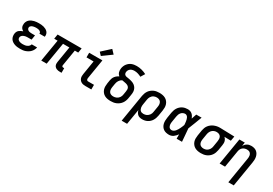

<svg xmlns="http://www.w3.org/2000/svg" viewBox="46 -1948 4708 3314"><g transform="rotate(30 2400.0 -291.0)"><path d="M254 8Q226 8 198 5Q170 2 144 -7Q118 -16 96 -31Q74 -46 59.5 -68Q45 -90 40 -117.5Q35 -145 39 -173Q42 -193 51.5 -212Q61 -231 77 -244Q93 -257 112 -266Q131 -275 150 -281Q135 -290 122 -303Q109 -316 101.5 -332.5Q94 -349 92.5 -368Q91 -387 94 -406Q98 -429 109.5 -450.5Q121 -472 139.5 -487.5Q158 -503 180.5 -513Q203 -523 225.5 -528.5Q248 -534 271 -536Q294 -538 316 -538Q341 -538 366 -536Q391 -534 414 -527.5Q437 -521 458 -510Q479 -499 494.5 -482Q510 -465 517 -442Q524 -419 520 -394Q520 -392 519.5 -390Q519 -388 518 -386H412Q412 -387 412 -387.5Q412 -388 412 -389Q414 -400 409.5 -409.5Q405 -419 397 -425.5Q389 -432 379.5 -436Q370 -440 359.5 -442Q349 -444 338 -445Q327 -446 316 -446Q305 -446 293.5 -445Q282 -444 271 -442Q260 -440 248.5 -436.5Q237 -433 226.5 -427Q216 -421 208.5 -411Q201 -401 199 -390Q196 -372 205 -357Q214 -342 229 -334.5Q244 -327 261.5 -324.5Q279 -322 297 -322H362L347 -229H282Q268 -229 254.5 -228.5Q241 -228 228 -225.5Q215 -223 201.5 -218.5Q188 -214 176 -206Q164 -198 155.5 -186Q147 -174 145 -161Q143 -148 146.5 -135Q150 -122 158.5 -113Q167 -104 178.5 -98.5Q190 -93 202 -90Q214 -87 227.5 -85.5Q241 -84 254 -84Q274 -84 294.5 -87Q315 -90 334.5 -98.5Q354 -107 370 -123.5Q386 -140 390 -160H497Q492 -134 479.5 -109.5Q467 -85 448.5 -65Q430 -45 406 -30.5Q382 -16 357 -7Q332 2 306 5Q280 8 254 8Z M1047 8Q1030 8 1012.5 5.5Q995 3 979.5 -4Q964 -11 951.5 -22.5Q939 -34 932.5 -49.5Q926 -65 925 -82.5Q924 -100 927 -118L980 -438H853L780 0H672L745 -438H677L692 -530H1171L1156 -438H1088L1035 -118Q1034 -111 1034.5 -104.5Q1035 -98 1039 -93Q1043 -88 1049.5 -86Q1056 -84 1063 -84H1081V8Z M1552 0Q1530 0 1509 -3.5Q1488 -7 1470 -17Q1452 -27 1439 -42.5Q1426 -58 1419.5 -77.5Q1413 -97 1413 -119Q1413 -141 1417 -162L1462 -438H1321V-530H1585L1522 -147Q1520 -138 1520 -128.5Q1520 -119 1523.5 -110.5Q1527 -102 1535 -97Q1543 -92 1552 -92H1670V0ZM1523 -582 1470 -638 1633 -787 1703 -713Z M2056 8Q2024 8 1993 2.5Q1962 -3 1935.5 -17.5Q1909 -32 1890 -55.5Q1871 -79 1861.5 -107.5Q1852 -136 1852 -168Q1852 -200 1857 -232L1868 -299Q1872 -321 1880.5 -341.5Q1889 -362 1903.5 -380.5Q1918 -399 1936.5 -413Q1955 -427 1976 -436Q1962 -448 1951.5 -463.5Q1941 -479 1935.5 -497Q1930 -515 1929.5 -534.5Q1929 -554 1932 -574Q1936 -598 1945.5 -621.5Q1955 -645 1971 -665.5Q1987 -686 2007.5 -702Q2028 -718 2052 -727Q2076 -736 2100.5 -739.5Q2125 -743 2149 -743Q2201 -743 2250 -730Q2299 -717 2343 -694L2293 -613Q2261 -630 2226.5 -640.5Q2192 -651 2155 -651Q2142 -651 2129.5 -649Q2117 -647 2104.5 -643Q2092 -639 2080.5 -631.5Q2069 -624 2060.5 -613.5Q2052 -603 2046.5 -591Q2041 -579 2039 -566Q2036 -548 2041 -531Q2046 -514 2060 -504.5Q2074 -495 2091.5 -492Q2109 -489 2126.5 -486.5Q2144 -484 2161 -480Q2178 -476 2194.5 -471Q2211 -466 2226.5 -459Q2242 -452 2255.5 -442Q2269 -432 2280 -419.5Q2291 -407 2299 -392.5Q2307 -378 2311.5 -361Q2316 -344 2317 -326.5Q2318 -309 2316 -291Q2314 -273 2311 -255L2300 -188Q2295 -160 2285 -133.5Q2275 -107 2257.5 -83Q2240 -59 2216.5 -41Q2193 -23 2166 -11.5Q2139 0 2111 4Q2083 8 2056 8ZM2056 -84Q2072 -84 2088 -87Q2104 -90 2119.5 -97Q2135 -104 2148.5 -115.5Q2162 -127 2171.5 -141.5Q2181 -156 2186.5 -171.5Q2192 -187 2194 -203L2205 -270Q2209 -291 2208 -311.5Q2207 -332 2197 -348.5Q2187 -365 2170 -374.5Q2153 -384 2133.5 -389Q2114 -394 2094 -397Q2074 -400 2054 -404Q2037 -396 2022.5 -382.5Q2008 -369 1998 -353Q1988 -337 1982.5 -319.5Q1977 -302 1974 -284L1963 -217Q1959 -192 1960.5 -167.5Q1962 -143 1974 -123Q1986 -103 2008.5 -93.5Q2031 -84 2056 -84Z M2393 205 2483 -342Q2488 -369 2497.5 -395.5Q2507 -422 2523.5 -446Q2540 -470 2563.5 -488.5Q2587 -507 2613 -518.5Q2639 -530 2667 -534Q2695 -538 2722 -538Q2753 -538 2784 -532Q2815 -526 2841 -511.5Q2867 -497 2885.5 -473.5Q2904 -450 2913.5 -421.5Q2923 -393 2923 -361.5Q2923 -330 2918 -298L2900 -188Q2895 -163 2887 -138Q2879 -113 2865 -89.5Q2851 -66 2831 -47Q2811 -28 2787 -15.5Q2763 -3 2737.5 2.5Q2712 8 2686 8Q2661 8 2637.5 2Q2614 -4 2596.5 -19Q2579 -34 2568 -54.5Q2557 -75 2551 -98L2501 205ZM2658 -84Q2674 -84 2690 -87Q2706 -90 2721 -97.5Q2736 -105 2749 -116.5Q2762 -128 2771.5 -142Q2781 -156 2786.5 -171.5Q2792 -187 2794 -203L2812 -313Q2817 -338 2815 -362.5Q2813 -387 2801 -407Q2789 -427 2766.5 -436.5Q2744 -446 2720 -446Q2704 -446 2688.5 -443Q2673 -440 2658 -432.5Q2643 -425 2631 -413Q2619 -401 2610 -387Q2601 -373 2596.5 -358Q2592 -343 2589 -327L2573 -229Q2570 -212 2569 -195Q2568 -178 2570.5 -161.5Q2573 -145 2579.5 -130Q2586 -115 2597.5 -104Q2609 -93 2625 -88.5Q2641 -84 2658 -84Z M3221 8Q3191 8 3162 1.5Q3133 -5 3110 -21Q3087 -37 3071.5 -61Q3056 -85 3049.5 -113Q3043 -141 3043.5 -171.5Q3044 -202 3049 -232L3067 -342Q3072 -368 3080 -393Q3088 -418 3102.5 -441.5Q3117 -465 3137.5 -484Q3158 -503 3182.5 -515.5Q3207 -528 3233 -533Q3259 -538 3285 -538Q3309 -538 3332 -530.5Q3355 -523 3372.5 -507.5Q3390 -492 3402 -472Q3414 -452 3422 -431Q3430 -456 3438.5 -480.5Q3447 -505 3455 -530H3562Q3536 -462 3510 -393Q3484 -324 3456 -256Q3463 -192 3467 -128Q3471 -64 3477 0H3370Q3370 -22 3369.5 -43.5Q3369 -65 3370 -87Q3356 -68 3340 -50.5Q3324 -33 3305 -19.5Q3286 -6 3264.5 1Q3243 8 3221 8ZM3221 -84Q3241 -84 3259.5 -95.5Q3278 -107 3291.5 -123.5Q3305 -140 3315.5 -158Q3326 -176 3335 -194.5Q3344 -213 3352 -232.5Q3360 -252 3367 -271Q3366 -289 3364.5 -307Q3363 -325 3360 -342.5Q3357 -360 3352.5 -377.5Q3348 -395 3340 -410Q3332 -425 3317.5 -435.5Q3303 -446 3285 -446Q3263 -446 3242 -436Q3221 -426 3206.5 -408.5Q3192 -391 3184 -369.5Q3176 -348 3173 -327L3155 -217Q3152 -202 3151 -187Q3150 -172 3151.5 -157.5Q3153 -143 3157.5 -129.5Q3162 -116 3170.5 -105.5Q3179 -95 3192.5 -89.5Q3206 -84 3221 -84Z M3854 8Q3822 8 3791.5 2Q3761 -4 3735 -18.5Q3709 -33 3690 -56.5Q3671 -80 3661.5 -108.5Q3652 -137 3652 -168.5Q3652 -200 3657 -232L3675 -342Q3680 -369 3690 -395.5Q3700 -422 3717.5 -445Q3735 -468 3758.5 -486Q3782 -504 3808 -515Q3834 -526 3861.5 -532Q3889 -538 3916 -538Q3920 -538 3924.5 -538Q3929 -538 3933 -538L4214 -530L4198 -438L4068 -441Q4082 -429 4092.5 -413Q4103 -397 4108.5 -378.5Q4114 -360 4113.5 -339Q4113 -318 4110 -298L4092 -188Q4087 -161 4077.5 -134.5Q4068 -108 4051.5 -84Q4035 -60 4012 -41.5Q3989 -23 3962.5 -11.5Q3936 0 3908.5 4Q3881 8 3854 8ZM3855 -84Q3871 -84 3887 -87Q3903 -90 3917.5 -97.5Q3932 -105 3944 -117Q3956 -129 3965 -143Q3974 -157 3979 -172.5Q3984 -188 3986 -203L4004 -313Q4008 -336 4007.5 -359.5Q4007 -383 3997 -402.5Q3987 -422 3968 -433Q3949 -444 3926 -445L3918 -446Q3915 -446 3913 -446Q3911 -446 3909 -446Q3886 -446 3863 -437Q3840 -428 3822.5 -411Q3805 -394 3795 -372Q3785 -350 3781 -327L3763 -217Q3759 -192 3760.5 -167.5Q3762 -143 3774 -123Q3786 -103 3808.5 -93.5Q3831 -84 3855 -84Z M4519 205 4604 -313Q4607 -329 4607.5 -345.5Q4608 -362 4605.5 -377Q4603 -392 4595.5 -405.5Q4588 -419 4576.5 -428.5Q4565 -438 4549.5 -442Q4534 -446 4518 -446Q4496 -446 4474 -439.5Q4452 -433 4433.5 -418Q4415 -403 4405 -382Q4395 -361 4391 -339L4335 0H4227L4315 -530H4423L4411 -459Q4422 -477 4437.5 -493Q4453 -509 4472 -519.5Q4491 -530 4511.5 -534Q4532 -538 4552 -538Q4581 -538 4608.5 -530.5Q4636 -523 4657.5 -506Q4679 -489 4692.5 -464.5Q4706 -440 4711.5 -413Q4717 -386 4716 -356.5Q4715 -327 4710 -298L4627 205Z"/></g></svg>

Font: Iosevka Curly SmBdExObl
Style: Regular
Weight: 600
Width: 7
Italic angle: -9°
Monospace: yes
Designer: Belleve Invis
Foundry: Belleve Invis
Version: Version 11.1.0; ttfautohint (v1.8.3)